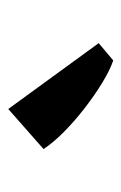

<svg xmlns="http://www.w3.org/2000/svg" viewBox="65 -962 294 465"><g transform="rotate(-90 212.5 -729.0)"><path d="M298.5 -602.5Q275 -610.5 244.8 -629Q214.5 -647.5 183.5 -671.5Q152.5 -695.5 126.2 -721.5Q100 -747.5 84.5 -771L181.5 -856.5L341 -637.5L299.5 -602.5Z"/></g></svg>

Font: Merriweather 72pt Black
Style: Regular
Weight: 900
Version: Version 2.100